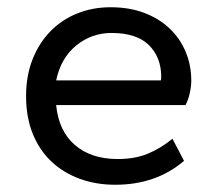

<svg xmlns="http://www.w3.org/2000/svg" viewBox="-20 -500 600 530"><path d="M298 10Q245 10 200 -6.5Q155 -23 122 -54Q89 -85 70.5 -130.5Q52 -176 52 -235Q52 -291 70 -336.5Q88 -382 119.5 -414Q151 -446 193.5 -463Q236 -480 285 -480Q337 -480 378 -464.5Q419 -449 448 -421.5Q477 -394 492.5 -357Q508 -320 508 -277Q508 -261 503.5 -241.5Q499 -222 492 -210H135Q142 -138 187 -99.5Q232 -61 305 -61Q352 -61 387.5 -75.5Q423 -90 456 -117L488 -56Q411 10 298 10ZM288 -409Q233 -409 190.5 -374.5Q148 -340 135 -278H424Q425 -281 425 -288Q425 -342 391 -375.5Q357 -409 288 -409Z"/></svg>

Font: Celebes
Style: Regular
Weight: 400
Designer: Anugrah Pasau
Foundry: Lafontype
Version: Version 1.000; ttfautohint (v1.8.4)